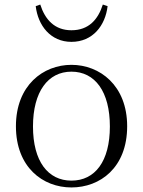

<svg xmlns="http://www.w3.org/2000/svg" viewBox="-20 -810 629 844"><path d="M294 14C420 14 539 -73 539 -255C539 -435 418 -525 294 -525C170 -525 50 -435 50 -255C50 -75 168 14 294 14ZM294 -16C191 -16 125 -101 125 -254C125 -407 191 -495 294 -495C398 -495 463 -407 463 -254C463 -101 398 -16 294 -16ZM137 -783C147 -698 202 -626 294 -626C388 -626 443 -698 453 -783L432 -790C411 -724 370 -677 294 -677C220 -677 178 -724 157 -790Z"/></svg>

Font: Noto Serif CJK TC Light
Style: Regular
Weight: 300
Designer: Ryoko NISHIZUKA 西塚涼子 (kana & ideographs); Frank Grießhammer (Latin, Greek & Cyrillic); Wenlong ZHANG 张文龙 (bopomofo); San
Foundry: Adobe
Version: Version 2.001;hotconv 1.1.0;makeotfexe 2.6.0